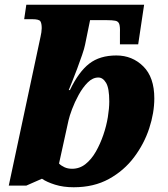

<svg xmlns="http://www.w3.org/2000/svg" viewBox="-20 -780 708 810"><path d="M291 10Q247 10 212 -1Q177 -12 157 -26L91 3H17L151 -625Q153 -633 154.5 -643.5Q156 -654 156 -661Q156 -681 150.5 -690Q145 -699 116 -699H82L91 -760H588L563 -593H486V-642Q487 -668 483 -679Q479 -690 466.5 -692.5Q454 -695 430 -695H360L339 -592Q336 -576 326.5 -548.5Q317 -521 305.5 -490Q294 -459 284 -434.5Q274 -410 270 -400H275Q312 -477 356.5 -511.5Q401 -546 471 -546Q538 -546 584.5 -500Q631 -454 631 -365Q631 -304 609.5 -238.5Q588 -173 545.5 -116.5Q503 -60 439.5 -25Q376 10 291 10ZM284 -68Q316 -68 341 -88Q366 -108 384.5 -140.5Q403 -173 416 -211Q429 -249 435 -286Q441 -323 441 -352Q441 -408 427.5 -430.5Q414 -453 395 -453Q371 -453 350 -432Q329 -411 312 -380Q295 -349 284 -319.5Q273 -290 269 -272L229 -90Q238 -81 252 -74.5Q266 -68 284 -68Z"/></svg>

Font: Noto Serif Black
Style: Italic
Weight: 900
Italic angle: -12°
Designer: Monotype Design Team
Foundry: Monotype Imaging Inc.
Version: Version 2.013